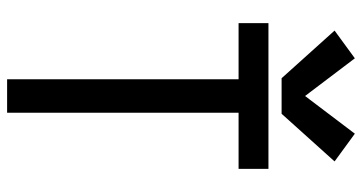

<svg xmlns="http://www.w3.org/2000/svg" viewBox="-259 -759 1018 540"><g transform="rotate(90 250.0 -489.0)"><path d="M203 0H297V-651H455V-735H45V-651H203ZM200 -772H300L434 -921L356 -978L250 -838L144 -978L66 -921Z"/></g></svg>

Font: Iosevka SS08 Medium
Style: Regular
Weight: 500
Monospace: yes
Designer: Belleve Invis
Foundry: Belleve Invis
Version: Version 3.4.3; ttfautohint (v1.8.3)